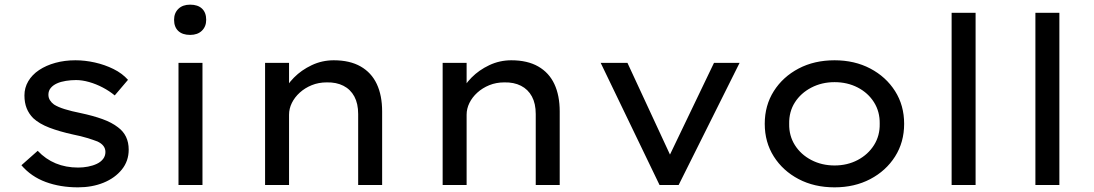

<svg xmlns="http://www.w3.org/2000/svg" viewBox="-20 -795 4701 825"><path d="M315 10Q239 10 176.5 -13Q114 -36 72 -85L142 -147Q176 -111 219.5 -93Q263 -75 316 -75Q337 -75 358 -79Q379 -83 396 -91Q413 -99 423 -112Q433 -125 433 -142Q433 -171 399 -187Q381 -194 355 -202Q329 -210 294 -217Q235 -230 192 -246.5Q149 -263 123 -287Q104 -306 94.5 -330Q85 -354 85 -385Q85 -418 101.5 -446Q118 -474 148 -494Q178 -514 218 -525Q258 -536 304 -536Q345 -536 387.5 -526.5Q430 -517 467.5 -498.5Q505 -480 530 -452L473 -385Q450 -404 421.5 -419Q393 -434 363 -442.5Q333 -451 307 -451Q285 -451 263 -447.5Q241 -444 224.5 -436.5Q208 -429 198 -417Q188 -405 188 -388Q188 -375 194.5 -364.5Q201 -354 212 -346Q229 -335 258 -326Q287 -317 327 -309Q379 -298 419.5 -283.5Q460 -269 487 -248Q510 -231 521.5 -207Q533 -183 533 -152Q533 -103 503.5 -66.5Q474 -30 425 -10Q376 10 315 10Z M747 0V-525H850V0ZM797 -645Q764 -645 746 -662Q728 -679 728 -710Q728 -739 746.5 -757Q765 -775 797 -775Q830 -775 848 -758Q866 -741 866 -710Q866 -681 847.5 -663Q829 -645 797 -645Z M1119 0V-525H1222V-401L1196 -393Q1211 -429 1243 -461.5Q1275 -494 1319.5 -515Q1364 -536 1414 -536Q1483 -536 1529.5 -509.5Q1576 -483 1599 -434Q1622 -385 1622 -316V0H1519V-305Q1519 -350 1502.5 -380.5Q1486 -411 1455.5 -426.5Q1425 -442 1384 -441Q1349 -441 1319.5 -429Q1290 -417 1268 -397Q1246 -377 1234 -352.5Q1222 -328 1222 -302V0H1171Q1153 0 1140 0Q1127 0 1119 0Z M1882 0V-525H1985V-401L1959 -393Q1974 -429 2006 -461.5Q2038 -494 2082.5 -515Q2127 -536 2177 -536Q2246 -536 2292.5 -509.5Q2339 -483 2362 -434Q2385 -385 2385 -316V0H2282V-305Q2282 -350 2265.5 -380.5Q2249 -411 2218.5 -426.5Q2188 -442 2147 -441Q2112 -441 2082.5 -429Q2053 -417 2031 -397Q2009 -377 1997 -352.5Q1985 -328 1985 -302V0H1934Q1916 0 1903 0Q1890 0 1882 0Z M2814 0 2561 -525H2676L2868 -111L2845 -102L3048 -525H3158L2896 0Z M3566 10Q3479 10 3411.5 -25.5Q3344 -61 3305 -122.5Q3266 -184 3266 -263Q3266 -342 3305 -403.5Q3344 -465 3411.5 -500.5Q3479 -536 3566 -536Q3652 -536 3719.5 -500.5Q3787 -465 3826 -403.5Q3865 -342 3865 -263Q3865 -184 3826 -122.5Q3787 -61 3719.5 -25.5Q3652 10 3566 10ZM3566 -84Q3621 -84 3665.5 -107.5Q3710 -131 3735.5 -171.5Q3761 -212 3760 -263Q3761 -315 3735.5 -355.5Q3710 -396 3665.5 -419Q3621 -442 3566 -442Q3511 -442 3466 -418.5Q3421 -395 3395.5 -355Q3370 -315 3371 -263Q3370 -212 3395.5 -171.5Q3421 -131 3466 -107.5Q3511 -84 3566 -84Z M4069 0V-740H4172V0Z M4429 0V-740H4532V0Z"/></svg>

Font: Lexend Exa
Style: Regular
Weight: 400
Designer: Bonnie Shaver-Troup, Thomas Jockin
Foundry: Lexend
Version: Version 1.007